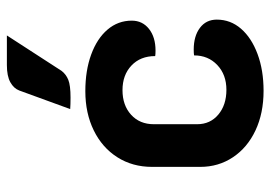

<svg xmlns="http://www.w3.org/2000/svg" viewBox="-134 -643 786 558"><g transform="rotate(-90 259.0 -364.0)"><path d="M53 -175V-315Q53 -372 81 -416Q109 -460 159 -484.5Q209 -509 273 -509Q333 -509 379.5 -492Q426 -475 452 -444.5Q478 -414 478 -374Q478 -343 454 -324Q430 -305 391 -305Q380 -305 375 -306Q375 -349 347.5 -375Q320 -401 276 -401Q232 -401 204.5 -376Q177 -351 177 -310V-184Q177 -146 205 -122.5Q233 -99 277 -99Q321 -99 349 -125.5Q377 -152 377 -193Q383 -194 394 -194Q433 -194 457 -176Q481 -158 481 -127Q481 -87 454.5 -56.5Q428 -26 381 -8.5Q334 9 274 9Q209 9 159 -14.5Q109 -38 81 -80Q53 -122 53 -175ZM275 -701Q281 -717 299 -727Q317 -737 349 -737H435L332 -578Q322 -565 306 -558.5Q290 -552 254 -552Q234 -552 221 -553Z"/></g></svg>

Font: K2D
Style: Bold
Weight: 700
Designer: Katatrad Aksorn Co.,Ltd.
Foundry: Cadson Demak Co.,Ltd.
Version: Version 1.000; ttfautohint (v1.6)